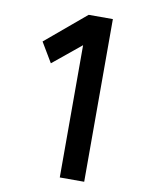

<svg xmlns="http://www.w3.org/2000/svg" viewBox="-83 -792 646 852"><g transform="rotate(10 240.0 -366.5)"><path d="M356 0H246V-596L119 -492L66 -581L247 -733H356Z"/></g></svg>

Font: Kreadon Light
Style: Bold
Weight: 600
Designer: Reiya WATANABE
Foundry: StudioGnu
Version: Version 1.003; ttfautohint (v1.8.4.7-5d5b);gftools[0.9.32]